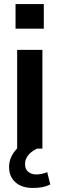

<svg xmlns="http://www.w3.org/2000/svg" viewBox="-20 -736 295 951"><path d="M65 0V-489H190V0ZM57 -594V-716H197V-594ZM143 195Q88 195 56.5 167Q25 139 25 91Q25 49 53 13Q81 -23 127 -42L164 0Q148 7 134 18.5Q120 30 112 45Q104 60 104 77Q104 102 120 115Q136 128 160 128Q174 128 187 125Q200 122 214 117L229 178Q210 187 189.5 191Q169 195 143 195Z"/></svg>

Font: Nunito Sans 12pt ExtraLight
Style: Regular
Weight: 200
Version: Version 3.101;gftools[0.9.27]